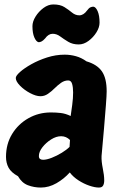

<svg xmlns="http://www.w3.org/2000/svg" viewBox="-20 -830 532 864"><path d="M164 14Q133 14 105.5 3.5Q78 -7 61 -37Q30 -54 18.5 -75.5Q7 -97 7 -124Q7 -182 34.5 -227Q62 -272 108 -298Q154 -324 209 -324Q232 -324 253.5 -321.5Q275 -319 298 -308Q301 -328 305 -358Q309 -388 309 -414Q309 -437 304.5 -452.5Q300 -468 287 -468Q270 -468 255 -457.5Q240 -447 225.5 -432.5Q211 -418 195.5 -407.5Q180 -397 162 -397Q142 -397 115.5 -411Q89 -425 70 -444.5Q51 -464 51 -479Q51 -489 70 -506Q89 -523 121 -541Q153 -559 192 -571.5Q231 -584 271 -584Q297 -584 322 -577Q347 -570 369 -554Q417 -540 438.5 -509Q460 -478 460 -419Q460 -401 456.5 -356Q453 -311 448 -251.5Q443 -192 437 -128Q436 -104 442.5 -72.5Q449 -41 449 -18Q449 -4 444 5Q439 14 425 14Q407 14 382 5.5Q357 -3 333 -18.5Q309 -34 294 -54Q268 -25 234 -5.5Q200 14 164 14ZM174 -111Q190 -111 213 -120Q236 -129 258 -142.5Q280 -156 293 -169L295 -200Q278 -217 255 -217Q233 -217 210 -202.5Q187 -188 171 -167.5Q155 -147 155 -128Q155 -118 160.5 -114.5Q166 -111 174 -111ZM334 -630Q307 -630 287 -642Q267 -654 251 -666Q235 -678 217 -678Q198 -678 183 -657Q174 -647 167 -643.5Q160 -640 154 -640Q143 -642 134.5 -661.5Q126 -681 126 -712Q126 -733 140 -755.5Q154 -778 175.5 -794Q197 -810 220 -810Q251 -810 270 -798Q289 -786 304 -773.5Q319 -761 337 -761Q356 -761 372 -783Q380 -794 387 -797Q394 -800 400 -800Q411 -799 419.5 -779.5Q428 -760 428 -728Q428 -707 414 -684.5Q400 -662 378.5 -646Q357 -630 334 -630Z"/></svg>

Font: Protest Riot
Style: Regular
Weight: 400
Designer: Octavio Pardo
Foundry: Ashler Design
Version: Version 2.005; ttfautohint (v1.8.4.7-5d5b)